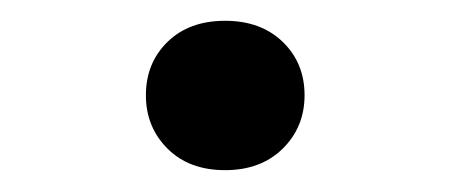

<svg xmlns="http://www.w3.org/2000/svg" viewBox="-20 -446 426 182"><path d="M193.3 -426.3Q227.3 -426.3 248 -406.3Q268.7 -386.3 268.7 -355.7Q268.7 -325.5 248 -305.1Q227.3 -284.7 193.3 -284.7Q159.3 -284.7 138.8 -305.1Q118.3 -325.5 118.3 -355.7Q118.3 -386.3 138.8 -406.3Q159.3 -426.3 193.3 -426.3Z"/></svg>

Font: FreesentationVF
Style: Regular
Weight: 400
Designer: glyphs from Roboto by Christian Robertson / Hangul glyphs from Noto Sans CJK(Source Han Sans) by Jang Soo-young and Kang
Foundry: PT&
Version: Version 2.001;Glyphs 3.3.1 (3343)